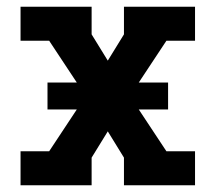

<svg xmlns="http://www.w3.org/2000/svg" viewBox="-20 -550 640 570"><path d="M41 0V-101H126L208 -225H121V-305H208L126 -429H41V-530H252V-448L300 -370L348 -448V-530H559V-429H474L392 -305H479V-225H392L474 -101H559V0H348V-82L300 -160L252 -82V0Z"/></svg>

Font: Iosevka Slab Extended
Style: Bold
Weight: 700
Width: 7
Monospace: yes
Designer: Belleve Invis
Foundry: Belleve Invis
Version: Version 11.1.0; ttfautohint (v1.8.3)